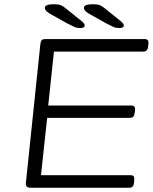

<svg xmlns="http://www.w3.org/2000/svg" viewBox="-20 -884 719 904"><path d="M123 0Q99 0 102 -24L170 -676Q171 -688 176 -694Q181 -700 193 -700H662Q681 -700 679 -678L677 -664Q675 -641 655 -641H234L207 -387H599Q618 -387 616 -365L614 -352Q612 -329 592 -329H202L173 -59H596Q615 -59 612 -37L611 -23Q609 0 589 0ZM357 -752Q342 -752 330.5 -757Q319 -762 298 -773L221 -816Q191 -832 191 -847Q191 -864 233 -864Q256 -864 267.5 -859Q279 -854 294 -841L365 -784Q379 -772 379 -764Q379 -752 357 -752ZM541 -752Q526 -752 514.5 -757Q503 -762 482 -773L405 -816Q375 -832 375 -847Q375 -864 417 -864Q440 -864 451.5 -859Q463 -854 478 -841L549 -784Q563 -772 563 -764Q563 -752 541 -752Z"/></svg>

Font: Asap Expanded Expanded Light
Style: Italic
Weight: 300
Width: 7
Italic angle: -6°
Designer: Pablo Cosgaya
Foundry: Omnibus-Type
Version: Version 3.001; ttfautohint (v1.8.4.7-5d5b)